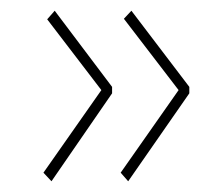

<svg xmlns="http://www.w3.org/2000/svg" viewBox="-20 -408 415 358"><path d="M219 -70 205 -86 313 -240 211 -373 225 -388 333 -246V-234ZM76 -70 61 -86 169 -240 68 -372 82 -388 189 -246V-234Z"/></svg>

Font: Inconsolata Condensed ExtraLight
Style: Regular
Weight: 200
Width: 3
Monospace: yes
Designer: Raph Levien, Cyreal, Brenton Simpson
Foundry: Raph Levien, Cyreal, Google
Version: Version 3.100; ttfautohint (v1.8.4.7-5d5b)